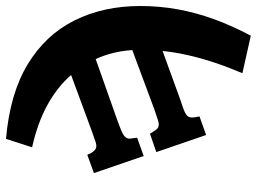

<svg xmlns="http://www.w3.org/2000/svg" viewBox="-128 -475 856 640"><g transform="rotate(-90 300.0 -155.0)"><path d="M501 253 376 225Q396 178 411 133Q426 88 436 44Q446 0 450 -41L285 19Q262 26 248.5 32Q235 38 231 45Q227 52 229 67L232 82L170 104L113 -62L174 -83L182 -71Q189 -58 197.5 -55Q206 -52 219.5 -56.5Q233 -61 254 -68L453 -142Q451 -175 443.5 -205.5Q436 -236 423 -264L214 -190Q192 -182 179 -176Q166 -170 161 -162.5Q156 -155 159 -142L161 -126L100 -104L43 -270L104 -292L110 -279Q118 -266 126.5 -263Q135 -260 148.5 -265Q162 -270 183 -277L370 -346Q330 -392 270 -425Q210 -458 129 -476L157 -563Q308 -550 406 -490.5Q504 -431 552 -334.5Q600 -238 600 -115Q600 -52 589 9Q578 70 556 130.5Q534 191 501 253Z"/></g></svg>

Font: Literata ExtraBold
Style: Italic
Weight: 800
Italic angle: -2°
Designer: Latin by Veronika Burian and Jose Scaglione. Greek by Irene Vlachou. Cyrillic by Vera Evstafieva
Foundry: TypeTogether
Version: Version 3.002